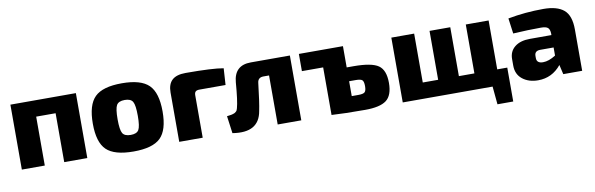

<svg xmlns="http://www.w3.org/2000/svg" viewBox="-46 -911 4492 1450"><g transform="rotate(-10 2200.0 -186.5)"><path d="M556 -498V0H379V-375H230V0H54V-498Z M910 -511Q1056 -511 1116.5 -451.5Q1177 -392 1177 -248Q1177 -105 1116.5 -46.5Q1056 12 910 12Q763 12 702.5 -46.5Q642 -105 642 -248Q642 -392 702.5 -451.5Q763 -511 910 -511ZM910 -383Q863 -383 847.5 -356.5Q832 -330 832 -248Q832 -167 847.5 -141Q863 -115 910 -115Q956 -115 971.5 -141Q987 -167 987 -248Q987 -330 971.5 -356.5Q956 -383 910 -383Z M1261 0V-378Q1261 -442 1294.5 -473Q1328 -504 1398 -504Q1607 -504 1688 -489L1680 -362H1480Q1459 -362 1450 -353.5Q1441 -345 1441 -325V0Z M2197 -497V0H2016V-376H1973Q1930 -376 1926 -334Q1909 -186 1896 -125Q1869 38 1668 5L1650 -128Q1655 -129 1667.5 -130.5Q1680 -132 1684 -133Q1688 -134 1697.5 -136.5Q1707 -139 1710.5 -141.5Q1714 -144 1720 -148.5Q1726 -153 1729 -159.5Q1732 -166 1734 -174Q1749 -227 1760 -369Q1771 -497 1897 -497Z M2604 -334H2655Q2795 -334 2846.5 -298Q2898 -262 2898 -164Q2898 -68 2849 -31Q2800 6 2687 6Q2523 6 2433 0H2429V-365H2266V-497H2604ZM2604 -114H2655Q2692 -114 2704 -125Q2716 -136 2716 -171Q2716 -206 2704.5 -217Q2693 -228 2655 -228H2604Z M3798 138H3677L3664 0H2975V-497H3150V-122H3268V-497H3427V-122H3546V-497H3721V-122H3798Z M3887 -368 3871 -486Q4003 -511 4143 -511Q4248 -511 4299.5 -467.5Q4351 -424 4351 -317V0H4206L4189 -73Q4119 13 4012 13Q3940 13 3892.5 -24.5Q3845 -62 3845 -129V-179Q3845 -238 3887.5 -272Q3930 -306 4004 -306H4169V-318Q4168 -350 4153.5 -362.5Q4139 -375 4100 -375Q4003 -375 3887 -368ZM4023 -172V-155Q4023 -115 4072 -115Q4116 -115 4169 -149V-211H4065Q4023 -210 4023 -172Z"/></g></svg>

Font: Exo 2.0 Extra Bold
Style: Regular
Weight: 800
Designer: Natanael Gama
Version: Version 1.001;PS 001.001;hotconv 1.0.70;makeotf.lib2.5.58329